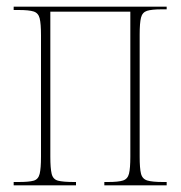

<svg xmlns="http://www.w3.org/2000/svg" viewBox="-20 -556 542 576"><path d="M21 0V-10H36Q67 -10 81 -14Q95 -18 99 -34.5Q103 -51 103 -86V-450Q103 -485 99 -501Q95 -517 81 -521.5Q67 -526 36 -526H21V-536H480V-528H465Q435 -528 421 -523.5Q407 -519 403 -503Q399 -487 399 -452V-86Q399 -51 403 -35Q407 -19 422 -14.5Q437 -10 469 -10H480V0H293V-10H304Q335 -10 349 -14.5Q363 -19 367 -35Q371 -51 371 -86V-521H131V-86Q131 -51 135 -34.5Q139 -18 154 -14Q169 -10 202 -10H208V0Z"/></svg>

Font: Noto Serif Display ExtraCondensed Thin
Style: Regular
Weight: 100
Width: 2
Designer: Monotype Design Team
Foundry: Monotype Imaging Inc.
Version: Version 2.009